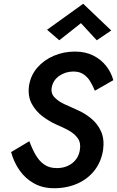

<svg xmlns="http://www.w3.org/2000/svg" viewBox="-20 -986 622 1020"><path d="M410 -863 494 -772 571 -824 422 -966 230 -828 295 -772ZM136 -236 39 -178Q54 -123 85 -79.5Q116 -36 162 -11Q208 14 267 14Q336 14 392 -11Q448 -36 483.5 -82.5Q519 -129 528 -192Q535 -247 517 -287.5Q499 -328 464.5 -356.5Q430 -385 388 -403Q356 -417 322.5 -432.5Q289 -448 269 -469.5Q249 -491 255 -522Q262 -560 295 -583Q328 -606 370 -606Q402 -606 423.5 -591.5Q445 -577 459 -554Q473 -531 484 -504L582 -560Q571 -601 544 -635.5Q517 -670 475.5 -691Q434 -712 378 -712Q318 -712 265.5 -689.5Q213 -667 178 -626.5Q143 -586 134 -530Q127 -475 148.5 -435Q170 -395 206 -368Q242 -341 280 -324Q314 -310 345 -293Q376 -276 393.5 -251Q411 -226 404 -188Q397 -145 363.5 -119Q330 -93 282 -93Q241 -93 214 -112.5Q187 -132 168.5 -164.5Q150 -197 136 -236Z"/></svg>

Font: Jost* 500 Medium Italic
Style: Italic
Weight: 500
Italic angle: -10°
Version: Version 3.200; ttfautohint (v0.97) -l 8 -r 50 -G 200 -x 14 -